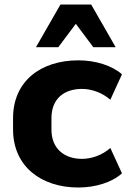

<svg xmlns="http://www.w3.org/2000/svg" viewBox="-20 -816 566 847"><path d="M325.7 11.2C397.9 11.2 472.2 -9.8 518.1 -51.3L466.8 -163.1C430.7 -131.3 383.8 -115.2 341.8 -115.2C264.6 -115.2 207 -159.2 207 -244.1V-294.9C207 -381.8 264.2 -423.8 341.8 -423.8C384.8 -423.8 431.6 -406.7 466.8 -376L518.1 -488.3C473.1 -527.3 401.4 -549.8 325.2 -549.8C161.1 -549.8 37.6 -459 37.6 -294.9V-244.6C37.6 -82.5 161.1 11.2 325.7 11.2ZM237.3 -607.9 314.5 -710.9 391.6 -607.9H490.2L382.3 -795.9H246.6L138.7 -607.9Z"/></svg>

Font: Winston ExtraBold
Style: Regular
Weight: 800
Designer: Vernon Adams, Kim Jin-seong, David Berlow, Cristiano Sobral
Foundry: The Winston Project Authors
Version: Version 3.004